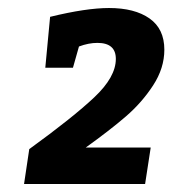

<svg xmlns="http://www.w3.org/2000/svg" viewBox="-20 -804 430 479"><path d="M194 -436H356L342 -345H40L53 -432Q162 -511 215.5 -561.5Q269 -612 269 -657Q269 -697 223 -697Q201 -697 177 -688L162 -635H93L105 -762Q195 -784 252 -784Q316 -784 353 -758Q390 -732 390 -680Q390 -634 362 -591Q334 -548 294 -513.5Q254 -479 194 -436Z"/></svg>

Font: Bitter Pro
Style: Bold Italic
Weight: 700
Italic angle: -9°
Designer: Sol Matas, and Bitter project Authors
Foundry: Sol Matas
Version: Version 1.010